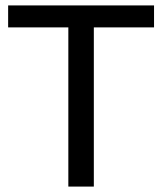

<svg xmlns="http://www.w3.org/2000/svg" viewBox="-20 -688 598 708"><path d="M232 0V-587H10V-668H548V-587H326V0Z"/></svg>

Font: Atkinson Hyperlegible Next
Style: Regular
Weight: 400
Designer: Elliott Scott, Megan Eiswerth, Linus Boman, Theodore Petrosky, Letters from Sweden
Foundry: Applied Design Works, Letters from Sweden
Version: Version 2.001